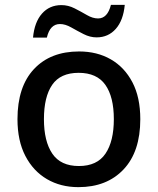

<svg xmlns="http://www.w3.org/2000/svg" viewBox="-20 -761 649 791"><path d="M558 -270Q558 -136 489 -63Q420 10 303 10Q230 10 173.5 -23Q117 -56 84.5 -118.5Q52 -181 52 -270Q52 -404 120 -476.5Q188 -549 306 -549Q380 -549 436.5 -516.5Q493 -484 525.5 -422Q558 -360 558 -270ZM161 -270Q161 -179 195.5 -128Q230 -77 305 -77Q380 -77 414.5 -128Q449 -179 449 -270Q449 -362 414 -411.5Q379 -461 304 -461Q229 -461 195 -411.5Q161 -362 161 -270ZM116 -606Q122 -670 153 -705Q184 -740 233 -740Q261 -740 287.5 -726.5Q314 -713 338 -699Q362 -685 384 -685Q423 -685 437 -741H494Q488 -677 457 -642Q426 -607 378 -607Q351 -607 324.5 -620.5Q298 -634 273.5 -648Q249 -662 227 -662Q186 -662 173 -606Z"/></svg>

Font: Noto Sans Gurmukhi UI Medium
Style: Regular
Weight: 500
Designer: Jelle Bosma - Monotype Design Team
Foundry: Monotype Imaging Inc.
Version: Version 2.004; ttfautohint (v1.8.4.7-5d5b)